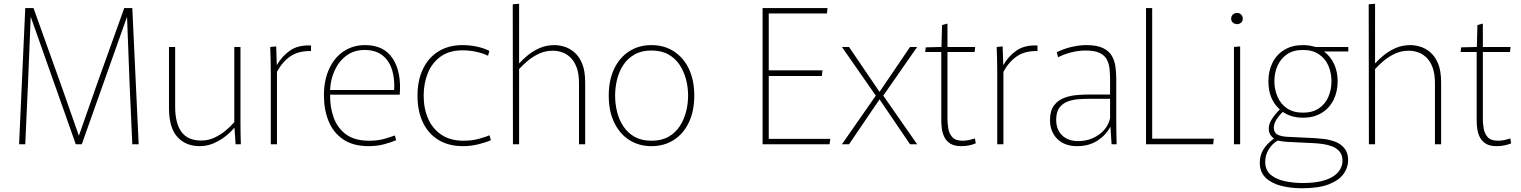

<svg xmlns="http://www.w3.org/2000/svg" viewBox="-20 -771 8129 1026"><path d="M115 -728H159L306 -318L401 -47H402L497 -318L644 -728H687L721 0H687L672 -334L659 -679H658L417 0H385L145 -679H144L130 -334L115 0H82Z M1047 10Q973 10 928 -39Q883 -88 883 -195V-520H916V-201Q916 -113 949.5 -66.5Q983 -20 1055 -20Q1093 -20 1126 -35.5Q1159 -51 1186 -73.5Q1213 -96 1232 -118V-520H1265V-125Q1265 -87 1265.5 -58Q1266 -29 1267 0H1239L1233 -88H1232Q1213 -65 1184.5 -42.5Q1156 -20 1121 -5Q1086 10 1047 10Z M1427 0V-388Q1427 -428 1426 -459Q1425 -490 1424 -520L1456 -523L1459 -424H1460Q1487 -471 1530 -501Q1573 -531 1642 -528V-498Q1576 -500 1532.5 -470.5Q1489 -441 1460 -387V0Z M1950 10Q1867 10 1814 -26Q1761 -62 1736 -123.5Q1711 -185 1711 -261Q1711 -341 1738.5 -402Q1766 -463 1816 -496.5Q1866 -530 1931 -530Q2032 -530 2079 -457.5Q2126 -385 2116 -265H1744Q1743 -199 1763 -143Q1783 -87 1829 -53Q1875 -19 1953 -19Q2000 -19 2035.5 -29.5Q2071 -40 2090 -47L2097 -22Q2075 -12 2035.5 -1Q1996 10 1950 10ZM1929 -504Q1872 -504 1831.5 -474Q1791 -444 1768.5 -395Q1746 -346 1744 -290H2086Q2086 -295 2086.5 -300.5Q2087 -306 2087 -308Q2087 -403 2046 -453.5Q2005 -504 1929 -504Z M2454 10Q2378 10 2323.5 -23Q2269 -56 2240 -116.5Q2211 -177 2211 -260Q2211 -342 2240.5 -403Q2270 -464 2324 -497Q2378 -530 2452 -530Q2490 -530 2528 -522Q2566 -514 2595 -499L2588 -473Q2562 -486 2526 -494Q2490 -502 2452 -502Q2381 -502 2335 -469Q2289 -436 2266.5 -381Q2244 -326 2244 -260Q2244 -191 2268 -136.5Q2292 -82 2339.5 -50.5Q2387 -19 2457 -19Q2503 -19 2540 -29.5Q2577 -40 2596 -48L2603 -22Q2580 -11 2538.5 -0.5Q2497 10 2454 10Z M2720 -748 2754 -751V-433H2755Q2774 -454 2801.5 -476.5Q2829 -499 2864.5 -514.5Q2900 -530 2944 -530Q2966 -530 2994 -522Q3022 -514 3048 -492.5Q3074 -471 3090.5 -432Q3107 -393 3107 -330V0H3074V-326Q3074 -379 3060.5 -413Q3047 -447 3026 -466Q3005 -485 2981 -492.5Q2957 -500 2935 -500Q2894 -500 2860 -484Q2826 -468 2799.5 -445.5Q2773 -423 2754 -402V0H2721Z M3461 10Q3394 10 3342.5 -23Q3291 -56 3262 -116.5Q3233 -177 3233 -260Q3233 -343 3262 -403.5Q3291 -464 3342.5 -497Q3394 -530 3461 -530Q3529 -530 3580.5 -497Q3632 -464 3661 -403.5Q3690 -343 3690 -260Q3690 -177 3661 -116.5Q3632 -56 3580.5 -23Q3529 10 3461 10ZM3461 -19Q3515 -19 3552 -40Q3589 -61 3612 -96Q3635 -131 3646 -173.5Q3657 -216 3657 -260Q3657 -304 3646 -346.5Q3635 -389 3612 -424Q3589 -459 3552 -480Q3515 -501 3461 -501Q3408 -501 3371 -480Q3334 -459 3311 -424Q3288 -389 3277.5 -346.5Q3267 -304 3267 -260Q3267 -216 3277.5 -173.5Q3288 -131 3311 -96Q3334 -61 3371 -40Q3408 -19 3461 -19Z M4055 -728H4402L4399 -699H4088V-395H4375L4372 -365H4088V-29H4417L4413 0H4055Z M4517 0H4479L4660 -260L4479 -520H4517L4680 -280L4843 -520H4881L4700 -260L4881 0H4843L4680 -240Z M5117 10Q5080 10 5058.5 -3.5Q5037 -17 5026.5 -38.5Q5016 -60 5013 -83.5Q5010 -107 5010 -128V-493H4924L4927 -518L5011 -520L5014 -637L5043 -645V-520H5191L5188 -493H5043V-134Q5043 -111 5047.5 -84Q5052 -57 5069 -38Q5086 -19 5124 -19Q5142 -19 5160 -23Q5178 -27 5190 -31L5194 -5Q5178 2 5158 6Q5138 10 5117 10Z M5309 0V-388Q5309 -428 5308 -459Q5307 -490 5306 -520L5338 -523L5341 -424H5342Q5369 -471 5412 -501Q5455 -531 5524 -528V-498Q5458 -500 5414.5 -470.5Q5371 -441 5342 -387V0Z M5736 10Q5668 10 5629.5 -29Q5591 -68 5591 -129Q5591 -179 5612 -207Q5633 -235 5665.5 -247.5Q5698 -260 5734.5 -263Q5771 -266 5802 -266H5912V-344Q5912 -376 5909 -404Q5906 -432 5894 -454Q5882 -476 5855.5 -488.5Q5829 -501 5782 -501Q5743 -501 5705.5 -491.5Q5668 -482 5634 -465L5627 -492Q5668 -512 5709.5 -521Q5751 -530 5785 -530Q5842 -530 5874.5 -514Q5907 -498 5922 -471.5Q5937 -445 5941 -412Q5945 -379 5945 -346V-133Q5945 -104 5945.5 -67.5Q5946 -31 5947 0H5920L5914 -93H5913Q5890 -49 5844.5 -19.5Q5799 10 5736 10ZM5741 -17Q5803 -17 5851 -50.5Q5899 -84 5912 -139V-243H5802Q5776 -243 5745 -241Q5714 -239 5686.5 -229Q5659 -219 5641.5 -196Q5624 -173 5624 -131Q5624 -78 5656 -47.5Q5688 -17 5741 -17Z M6104 -728H6137V-30H6466L6463 0H6104Z M6591 -642Q6578 -642 6568.5 -650Q6559 -658 6559 -671Q6559 -685 6568.5 -693.5Q6578 -702 6591 -702Q6603 -702 6612 -693.5Q6621 -685 6621 -671Q6621 -658 6612 -650Q6603 -642 6591 -642ZM6574 -520 6607 -523V0H6574Z M6943 -142Q6880 -142 6835 -173Q6814 -153 6800.5 -131.5Q6787 -110 6787 -88Q6787 -64 6805 -53Q6823 -42 6858 -40L7004 -33Q7024 -32 7054 -28.5Q7084 -25 7114 -14Q7144 -3 7164 21Q7184 45 7184 85Q7184 124 7160 158Q7136 192 7082 213.5Q7028 235 6937 235Q6877 235 6826 222Q6775 209 6743.5 179Q6712 149 6712 98Q6712 58 6732 26.5Q6752 -5 6787 -30V-31Q6775 -40 6767.5 -52.5Q6760 -65 6760 -84Q6760 -110 6778.5 -137.5Q6797 -165 6819 -186Q6758 -240 6758 -337Q6758 -392 6780 -436Q6802 -480 6843.5 -505Q6885 -530 6943 -530Q6978 -530 7009 -520H7185V-496H7055Q7090 -470 7109 -429Q7128 -388 7128 -337Q7128 -281 7106 -237Q7084 -193 7042.5 -167.5Q7001 -142 6943 -142ZM6943 -169Q6994 -169 7028 -192Q7062 -215 7078.5 -253.5Q7095 -292 7095 -337Q7095 -382 7078.5 -420Q7062 -458 7028 -481Q6994 -504 6943 -504Q6891 -504 6857.5 -481Q6824 -458 6807 -420Q6790 -382 6790 -337Q6790 -292 6807 -253.5Q6824 -215 6857.5 -192Q6891 -169 6943 -169ZM6941 207Q7018 207 7064.5 190.5Q7111 174 7132.5 147Q7154 120 7154 88Q7154 57 7138 38.5Q7122 20 7098 11Q7074 2 7047.5 -1.5Q7021 -5 7001 -6L6857 -13Q6822 -16 6808 -20Q6777 -2 6759 28.5Q6741 59 6741 93Q6741 139 6771 163.5Q6801 188 6847.5 197.5Q6894 207 6941 207Z M7294 -748 7328 -751V-433H7329Q7348 -454 7375.5 -476.5Q7403 -499 7438.5 -514.5Q7474 -530 7518 -530Q7540 -530 7568 -522Q7596 -514 7622 -492.5Q7648 -471 7664.5 -432Q7681 -393 7681 -330V0H7648V-326Q7648 -379 7634.5 -413Q7621 -447 7600 -466Q7579 -485 7555 -492.5Q7531 -500 7509 -500Q7468 -500 7434 -484Q7400 -468 7373.5 -445.5Q7347 -423 7328 -402V0H7295Z M7978 10Q7941 10 7919.5 -3.5Q7898 -17 7887.5 -38.5Q7877 -60 7874 -83.5Q7871 -107 7871 -128V-493H7785L7788 -518L7872 -520L7875 -637L7904 -645V-520H8052L8049 -493H7904V-134Q7904 -111 7908.5 -84Q7913 -57 7930 -38Q7947 -19 7985 -19Q8003 -19 8021 -23Q8039 -27 8051 -31L8055 -5Q8039 2 8019 6Q7999 10 7978 10Z"/></svg>

Font: Murecho ExtraLight
Style: Regular
Weight: 200
Designer: Neil Summerour
Foundry: Positype
Version: Version 1.010; ttfautohint (v1.8.3)